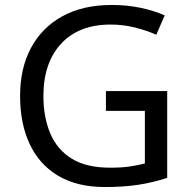

<svg xmlns="http://www.w3.org/2000/svg" viewBox="-20 -744 768 774"><path d="M407 -377H654V-27Q596 -8 537 1Q478 10 403 10Q292 10 216 -34.5Q140 -79 100.5 -161.5Q61 -244 61 -357Q61 -469 105 -551Q149 -633 231.5 -678.5Q314 -724 431 -724Q491 -724 544.5 -713Q598 -702 644 -682L610 -604Q572 -621 524.5 -633Q477 -645 426 -645Q298 -645 226.5 -568Q155 -491 155 -357Q155 -272 182.5 -206.5Q210 -141 269 -104.5Q328 -68 424 -68Q471 -68 504 -73Q537 -78 564 -85V-297H407Z"/></svg>

Font: Noto Sans Tifinagh SIL
Style: Regular
Weight: 400
Designer: JamraPatel
Foundry: JamraPatel LLC
Version: Version 2.006; ttfautohint (v1.8.4.7-5d5b)